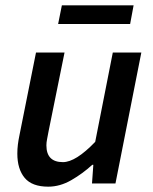

<svg xmlns="http://www.w3.org/2000/svg" viewBox="-20 -688 573 720"><path d="M161 12Q100 12 72.5 -21Q45 -54 45 -112Q45 -129 47 -145.5Q49 -162 53 -181L115 -491H222L162 -195Q159 -178 156.5 -166Q154 -154 154 -143Q154 -80 216 -80Q264 -80 337 -156L403 -491H510L413 0H325L330 -70H326Q290 -37 247.5 -12.5Q205 12 161 12ZM198 -598 212 -668H481L468 -598Z"/></svg>

Font: Source Sans 3 Semibold
Style: Italic
Weight: 600
Italic angle: -11°
Designer: Paul D. Hunt
Foundry: Adobe
Version: Version 3.052;hotconv 1.1.0;makeotfexe 2.6.0